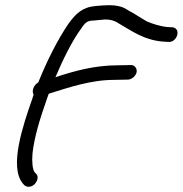

<svg xmlns="http://www.w3.org/2000/svg" viewBox="-20 -690 702 738"><path d="M171 -331C243 -353 328 -383 419 -383L471 -384C485 -384 501 -396 505 -412C508 -426 498 -440 484 -440L432 -439C344 -439 264 -417 193 -393C221 -459 255 -529 289 -576C306 -601 313 -611 339 -611L371 -614C401 -618 422 -610 438 -599C484 -573 532 -536 607 -530L627 -529C658 -525 679 -577 645 -585H644L625 -586C598 -588 564 -599 544 -608C521 -621 498 -637 475 -649C466 -655 456 -661 445 -664C417 -673 381 -670 349 -667C297 -663 272 -638 244 -600C202 -539 160 -455 127 -373C110 -364 101 -341 109 -326L104 -310C67 -205 16 -51 66 13C69 17 76 28 90 28C108 28 121 12 124 -2C127 -16 119 -22 113 -28C105 -39 102 -69 105 -101C112 -164 134 -235 158 -303L167 -329Z"/></svg>

Font: Stray Cat
Style: BdObl
Weight: 700
Version: Version 1.0